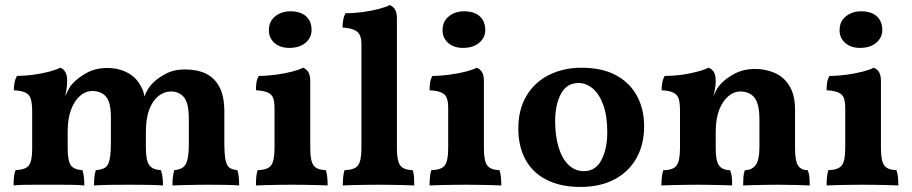

<svg xmlns="http://www.w3.org/2000/svg" viewBox="-20 -737 3637 766"><path d="M555.7 -351.6Q569.3 -384.8 585.9 -401.9Q606 -423.8 639.6 -441.9Q673.3 -460 717.3 -460Q766.1 -460 801 -443.4Q835.9 -426.8 855.5 -389.9Q875 -353 875 -291V-169.9Q875 -123 879.6 -99.6Q884.3 -76.2 895.3 -68.1Q906.2 -60.1 927.2 -58.1Q931.2 -44.9 932.6 -30Q934.1 -15.1 934.1 2.9Q910.2 1 877.2 0.5Q844.2 0 809.1 0Q786.1 0 760.3 0.5Q734.4 1 710.2 1.5Q686 2 668 2.9Q668 -17.1 669.7 -31Q671.4 -44.9 675.3 -58.1Q696.3 -60.1 709.2 -68.6Q722.2 -77.1 727.8 -100.1Q733.4 -123 733.4 -165V-261.2Q733.4 -326.2 713.9 -349.1Q694.3 -372.1 662.1 -372.1Q635.3 -372.1 612.3 -354Q589.4 -335.9 575.7 -300.5Q562 -265.1 562 -210.9V-147.9Q562 -97.2 575.2 -78.6Q588.4 -60.1 622.1 -58.1Q626 -46.9 628.2 -31Q630.4 -15.1 630.4 2.9Q606 1 568.1 0.5Q530.3 0 493.2 0Q457 0 419.7 0.5Q382.3 1 355 2.9Q355 -15.1 356.7 -31Q358.4 -46.9 362.3 -58.1Q386.2 -60.1 399.2 -68.1Q412.1 -76.2 417.2 -100.1Q422.4 -124 422.4 -169.9V-269Q422.4 -329.1 402.8 -351.6Q383.3 -374 347.2 -374Q322.3 -374 299.8 -355Q277.3 -335.9 263.7 -300Q250 -264.2 250 -212.9V-147.9Q250 -96.2 262.2 -78.1Q274.4 -60.1 309.1 -58.1Q313 -45.9 314.7 -30.5Q316.4 -15.1 316.4 2.9Q300.3 1 274.7 0.5Q249 0 222.2 0Q195.3 0 173.3 0Q152.3 0 125.2 0Q98.1 0 73.7 0.5Q49.3 1 34.2 2.9Q34.2 -15.1 35.6 -30.5Q37.1 -45.9 42 -58.1Q83 -60.1 95.7 -77.6Q108.4 -95.2 108.4 -145V-288.1Q108.4 -320.8 103.8 -339.4Q99.1 -357.9 83.7 -366.5Q68.4 -375 35.2 -377Q35.2 -391.1 37.6 -405.5Q40 -419.9 47.4 -434.1Q77.1 -434.1 110.6 -438.5Q144 -442.9 173.6 -450.4Q203.1 -458 220.2 -466.8Q232.4 -462.9 240.2 -450.4Q248 -438 248 -414.1Q248 -397 244.6 -376Q243.2 -366.7 240.2 -353Q246.6 -367.2 251 -375.5Q260.3 -394 268.1 -401.9Q289.1 -425.8 325.2 -445.8Q361.3 -465.8 407.2 -465.8Q454.1 -465.8 490.7 -445.8Q527.3 -425.8 545.4 -386.2Q554.2 -370.1 555.7 -351.6Z M1001 2.9Q1001 -15.1 1002.4 -30.5Q1003.9 -45.9 1007.8 -58.1Q1047.9 -59.1 1061.5 -77.1Q1075.2 -95.2 1075.2 -145V-306.2Q1075.2 -330.1 1070.1 -345Q1064.9 -359.9 1049.1 -367.4Q1033.2 -375 1001 -377Q1001 -392.1 1002.9 -406.5Q1004.9 -420.9 1012.2 -434.1Q1044.9 -434.1 1080.6 -439Q1116.2 -443.8 1145.5 -451.4Q1174.8 -459 1189 -466.8Q1202.1 -461.9 1210 -449.5Q1217.8 -437 1217.8 -414.1V-145Q1217.8 -95.2 1231 -77.1Q1244.1 -59.1 1279.8 -58.1Q1284.2 -45.9 1285.6 -29.5Q1287.1 -13.2 1287.1 2.9Q1272 2 1249 1.5Q1226.1 1 1199 0.5Q1171.9 0 1145 0Q1118.2 0 1090.1 0.5Q1062 1 1039.1 1.5Q1016.1 2 1001 2.9ZM1133.8 -545.9Q1098.1 -545.9 1075.4 -565.4Q1052.7 -585 1052.7 -616.2Q1052.7 -651.9 1077.9 -671.9Q1103 -691.9 1138.2 -691.9Q1179.2 -691.9 1201.2 -671.9Q1223.1 -651.9 1223.1 -617.2Q1223.1 -586.9 1199 -566.4Q1174.8 -545.9 1133.8 -545.9Z M1347.7 2.9Q1347.7 -15.1 1349.1 -30.5Q1350.6 -45.9 1354.5 -58.1Q1394.5 -59.1 1408.2 -77.1Q1421.9 -95.2 1421.9 -145V-561Q1421.9 -583 1415.8 -596.4Q1409.7 -609.9 1393.6 -617.4Q1377.4 -625 1346.7 -627Q1346.7 -642.1 1349.1 -656.5Q1351.6 -670.9 1357.9 -684.1Q1391.6 -684.1 1427.2 -689Q1462.9 -693.8 1491.7 -701.4Q1520.5 -709 1534.7 -716.8Q1547.9 -711.9 1555.7 -699.5Q1563.5 -687 1563.5 -664.1V-145Q1563.5 -95.2 1576.7 -77.1Q1589.8 -59.1 1626.5 -58.1Q1630.9 -45.9 1631.8 -29.5Q1632.8 -13.2 1632.8 2.9Q1618.7 2 1595.2 1.5Q1571.8 1 1544.7 0.5Q1517.6 0 1490.7 0Q1463.9 0 1435.8 0.5Q1407.7 1 1384.8 1.5Q1361.8 2 1347.7 2.9Z M1693.8 2.9Q1693.8 -15.1 1695.3 -30.5Q1696.8 -45.9 1700.7 -58.1Q1740.7 -59.1 1754.4 -77.1Q1768.1 -95.2 1768.1 -145V-306.2Q1768.1 -330.1 1762.9 -345Q1757.8 -359.9 1741.9 -367.4Q1726.1 -375 1693.8 -377Q1693.8 -392.1 1695.8 -406.5Q1697.8 -420.9 1705.1 -434.1Q1737.8 -434.1 1773.4 -439Q1809.1 -443.8 1838.4 -451.4Q1867.7 -459 1881.8 -466.8Q1895 -461.9 1902.8 -449.5Q1910.6 -437 1910.6 -414.1V-145Q1910.6 -95.2 1923.8 -77.1Q1937 -59.1 1972.7 -58.1Q1977.1 -45.9 1978.5 -29.5Q1980 -13.2 1980 2.9Q1964.8 2 1941.9 1.5Q1918.9 1 1891.8 0.5Q1864.7 0 1837.9 0Q1811 0 1783 0.5Q1754.9 1 1731.9 1.5Q1709 2 1693.8 2.9ZM1826.7 -545.9Q1791 -545.9 1768.3 -565.4Q1745.6 -585 1745.6 -616.2Q1745.6 -651.9 1770.8 -671.9Q1795.9 -691.9 1831.1 -691.9Q1872.1 -691.9 1894 -671.9Q1916 -651.9 1916 -617.2Q1916 -586.9 1891.8 -566.4Q1867.7 -545.9 1826.7 -545.9Z M2309.1 -54.2Q2356 -54.2 2379.4 -98.6Q2402.8 -143.1 2402.8 -210Q2402.8 -273.9 2387 -317.9Q2371.1 -361.8 2345 -383.8Q2318.8 -405.8 2288.1 -405.8Q2240.7 -405.8 2217.8 -362.3Q2194.8 -318.8 2194.8 -253.9Q2194.8 -195.8 2208.3 -150.4Q2221.7 -105 2247.8 -79.6Q2273.9 -54.2 2309.1 -54.2ZM2295.9 8.8Q2216.8 8.8 2160.9 -19.5Q2105 -47.9 2076.4 -100.3Q2047.9 -152.8 2047.9 -224.1Q2047.9 -300.8 2080.8 -355.5Q2113.8 -410.2 2171.4 -438.5Q2229 -466.8 2299.8 -466.8Q2381.8 -466.8 2437.3 -437Q2492.7 -407.2 2521.2 -354.5Q2549.8 -301.8 2549.8 -232.9Q2549.8 -160.2 2518.8 -105.5Q2487.8 -50.8 2430.9 -21Q2374 8.8 2295.9 8.8Z M2835.4 -413.1Q2835.4 -400.9 2833 -385.5Q2830.6 -370.1 2825.7 -353Q2831.5 -365.2 2837.6 -377.2Q2843.8 -389.2 2853.5 -399.9Q2873.5 -422.9 2909.7 -442.4Q2945.8 -461.9 2992.7 -461.9Q3034.7 -461.9 3071 -446Q3107.4 -430.2 3129.6 -394Q3151.9 -357.9 3151.9 -298.8V-145Q3151.9 -95.2 3163.8 -76.7Q3175.8 -58.1 3202.6 -58.1Q3207.5 -45.9 3209 -31.5Q3210.4 -17.1 3210.4 2.9Q3188.5 2 3154.1 1Q3119.6 0 3086.4 0Q3064.5 0 3037.1 0.5Q3009.8 1 2984.6 1.5Q2959.5 2 2944.8 2.9Q2944.8 -15.1 2945.8 -30Q2946.8 -44.9 2951.7 -58.1Q2979.5 -58.1 2994.6 -78.1Q3009.8 -98.1 3009.8 -150.9V-259.8Q3009.8 -323.2 2989.7 -347.7Q2969.7 -372.1 2932.6 -372.1Q2908.7 -372.1 2886.2 -353.5Q2863.8 -335 2849.6 -299.6Q2835.4 -264.2 2835.4 -210.9V-145Q2835.4 -94.2 2849.1 -76.2Q2862.8 -58.1 2892.6 -58.1Q2898.4 -43.9 2899.7 -30Q2900.9 -16.1 2900.9 2.9Q2886.7 2 2862.8 1.5Q2838.9 1 2813.2 0.5Q2787.6 0 2763.7 0Q2741.7 0 2713.6 0.5Q2685.5 1 2659.7 1.5Q2633.8 2 2618.7 2.9Q2618.7 -16.1 2620.6 -32Q2622.6 -47.9 2626.5 -58.1Q2665.5 -58.1 2679.2 -76.7Q2692.9 -95.2 2692.9 -145V-295.9Q2692.9 -325.2 2688.2 -341.6Q2683.6 -357.9 2668.2 -366.5Q2652.8 -375 2619.6 -377Q2619.6 -392.1 2622.1 -406.5Q2624.5 -420.9 2631.8 -434.1Q2684.6 -434.1 2734.1 -444.6Q2783.7 -455.1 2806.6 -466.8Q2820.8 -461.9 2828.1 -449.5Q2835.4 -437 2835.4 -413.1Z M3277.8 2.9Q3277.8 -15.1 3279.3 -30.5Q3280.8 -45.9 3284.7 -58.1Q3324.7 -59.1 3338.4 -77.1Q3352.1 -95.2 3352.1 -145V-306.2Q3352.1 -330.1 3346.9 -345Q3341.8 -359.9 3325.9 -367.4Q3310.1 -375 3277.8 -377Q3277.8 -392.1 3279.8 -406.5Q3281.7 -420.9 3289.1 -434.1Q3321.8 -434.1 3357.4 -439Q3393.1 -443.8 3422.4 -451.4Q3451.7 -459 3465.8 -466.8Q3479 -461.9 3486.8 -449.5Q3494.6 -437 3494.6 -414.1V-145Q3494.6 -95.2 3507.8 -77.1Q3521 -59.1 3556.6 -58.1Q3561 -45.9 3562.5 -29.5Q3564 -13.2 3564 2.9Q3548.8 2 3525.9 1.5Q3502.9 1 3475.8 0.5Q3448.7 0 3421.9 0Q3395 0 3366.9 0.5Q3338.9 1 3315.9 1.5Q3293 2 3277.8 2.9ZM3410.6 -545.9Q3375 -545.9 3352.3 -565.4Q3329.6 -585 3329.6 -616.2Q3329.6 -651.9 3354.7 -671.9Q3379.9 -691.9 3415 -691.9Q3456.1 -691.9 3478 -671.9Q3500 -651.9 3500 -617.2Q3500 -586.9 3475.8 -566.4Q3451.7 -545.9 3410.6 -545.9Z"/></svg>

Font: Ekush
Style: Regular
Weight: 400
Designer: Jayed Ahsan Saad & S M Khalid Hossain
Foundry: Codepotro
Version: Codepotro Ekush; Version 0.600